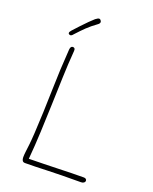

<svg xmlns="http://www.w3.org/2000/svg" viewBox="-179 -1092 947 1192"><g transform="rotate(20 294.5 -496.0)"><path d="M154 -751Q155 -764 159.5 -769.5Q164 -775 171 -775Q179 -775 183 -770Q187 -765 186 -754Q179 -666 176 -575Q173 -484 170 -393Q167 -302 163 -210.5Q159 -119 151 -29Q204 -30 251.5 -31Q299 -32 343.5 -33.5Q388 -35 430 -36Q472 -37 512 -37Q520 -37 525.5 -33Q531 -29 531 -21Q531 -14 524 -8.5Q517 -3 505 -3Q432 -3 377.5 -2Q323 -1 281.5 0.5Q240 2 205.5 3Q171 4 138 4Q125 4 120 -4.5Q115 -13 115 -26Q115 -43 117.5 -62.5Q120 -82 123.5 -112.5Q127 -143 130 -192Q138 -333 141 -474.5Q144 -616 154 -751ZM130 -838Q126 -838 121.5 -841Q117 -844 117 -848Q117 -853 120 -857.5Q123 -862 127 -867Q145 -887 167 -910.5Q189 -934 209 -954Q229 -974 241 -984Q249 -990 254.5 -993Q260 -996 264 -996Q269 -996 272.5 -993Q276 -990 278 -986Q280 -982 280 -978Q280 -969 267 -960Q231 -934 205.5 -909.5Q180 -885 148 -850Q139 -838 130 -838Z"/></g></svg>

Font: Playpen Sans Thin
Style: Regular
Weight: 250
Designer: Laura Meseguer, Veronika Burian, José Scaglione
Foundry: TypeTogether
Version: Version 1.001